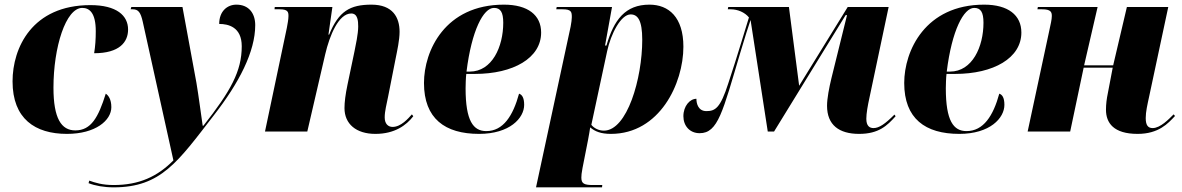

<svg xmlns="http://www.w3.org/2000/svg" viewBox="-20 -566 5087 826"><path d="M268 10C391 10 459 -48 459 -105C459 -139 446 -156 435 -163C403 -61 372 -5 304 -5C244 -5 210 -56 210 -189C210 -363 263 -532 334 -532C366 -532 392 -509 392 -432C392 -397 390 -367 385 -337C494 -337 531 -385 531 -439C531 -499 482 -544 369 -544C118 -544 34 -360 34 -216C34 -55 131 10 268 10Z M469 240C673 240 745 130 900 -70C1009 -210 1078 -344 1078 -458C1078 -508 1051 -546 997 -546C957 -546 923 -517 923 -463C962 -463 1020 -450 1020 -367C1020 -260 973 -175 855 -25H852C847 -58 834 -158 825 -210L765 -536H545L542 -526H551C575 -526 585 -513 594 -473L726 124C657 194 578 230 469 230C420 230 389 220 364 211L361 222C389 233 427 240 469 240Z M1595 10C1678 10 1728 -27 1758 -66L1752 -74C1736 -56 1705 -20 1669 -20C1649 -20 1635 -34 1635 -61C1635 -88 1643 -116 1650 -152L1682 -314C1689 -349 1699 -394 1699 -429C1699 -491 1670 -546 1578 -546C1486 -546 1437 -518 1396 -417H1393L1410 -536H1162L1161 -526H1183C1219 -526 1221 -514 1221 -497C1221 -483 1217 -462 1214 -446L1120 0H1302L1379 -332C1398 -414 1437 -508 1491 -508C1519 -508 1521 -476 1521 -452C1521 -420 1510 -370 1505 -345L1475 -202C1466 -159 1462 -126 1462 -101C1462 -33 1512 10 1595 10Z M2041 10C2173 10 2235 -58 2235 -115C2235 -147 2225 -159 2213 -163C2187 -68 2145 -2 2072 -2C2016 -2 1983 -46 1983 -186C1983 -195 1984 -236 1986 -248H2023C2188 -248 2308 -316 2308 -426C2308 -501 2251 -546 2148 -546C1894 -546 1804 -347 1804 -209C1804 -56 1894 10 2041 10ZM2001 -258H1987C2009 -436 2060 -532 2105 -532C2133 -532 2145 -514 2145 -468C2145 -365 2097 -258 2001 -258Z M2435 -452 2286 240H2570L2571 230H2531C2493 230 2481 224 2481 198C2481 188 2482 179 2486 157L2510 35C2514 13 2517 -3 2519 -18C2540 0 2566 10 2608 10C2818 10 2920 -207 2920 -365C2920 -492 2857 -546 2774 -546C2670 -546 2621 -481 2589 -370H2583L2613 -536H2375L2373 -526H2400C2438 -526 2440 -515 2440 -492C2440 -483 2438 -468 2435 -452ZM2578 -4C2556 -4 2536 -14 2524 -29L2592 -346C2608 -420 2651 -504 2693 -504C2723 -504 2743 -480 2743 -395C2743 -228 2678 -4 2578 -4Z M3676 10C3761 10 3797 -26 3833 -66L3828 -73C3788 -33 3762 -15 3738 -15C3721 -15 3707 -24 3707 -55C3707 -78 3713 -112 3721 -148L3803 -536H3627L3418 -197L3374 -536H3113L3111 -526H3123C3154 -526 3184 -513 3202 -491C3193 -463 3151 -321 3113 -207C3079 -101 3057 -88 3019 -88C2984 -88 2976 -120 2976 -141C2948 -141 2920 -110 2920 -66C2920 -25 2947 7 2990 7C3069 7 3089 -85 3165 -340C3186 -409 3199 -452 3209 -480L3283 0H3310L3618 -501H3624L3557 -230C3547 -189 3538 -142 3538 -111C3538 -28 3590 10 3676 10Z M4107 10C4239 10 4301 -58 4301 -115C4301 -147 4291 -159 4279 -163C4253 -68 4211 -2 4138 -2C4082 -2 4049 -46 4049 -186C4049 -195 4050 -236 4052 -248H4089C4254 -248 4374 -316 4374 -426C4374 -501 4317 -546 4214 -546C3960 -546 3870 -347 3870 -209C3870 -56 3960 10 4107 10ZM4067 -258H4053C4075 -436 4126 -532 4171 -532C4199 -532 4211 -514 4211 -468C4211 -365 4163 -258 4067 -258Z M4874 10C4965 10 5005 -35 5035 -67L5029 -74C5009 -54 4972 -15 4939 -15C4919 -15 4909 -27 4909 -58C4909 -85 4916 -115 4924 -152L5006 -536H4828L4769 -285H4644L4702 -536H4445L4443 -526H4463C4501 -526 4505 -514 4505 -497C4505 -482 4500 -462 4493 -429L4401 0H4584L4642 -275H4767L4746 -165C4741 -141 4738 -118 4738 -94C4738 -37 4771 10 4874 10Z"/></svg>

Font: Noto Serif Display SemiCondensed Black
Style: Italic
Weight: 900
Width: 4
Italic angle: -12°
Designer: Monotype Design Team
Foundry: Monotype Imaging Inc.
Version: Version 2.009